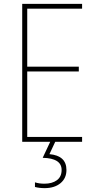

<svg xmlns="http://www.w3.org/2000/svg" viewBox="-20 -734 540 994"><path d="M240 0 201 83Q299 85 299 146Q299 181 274.5 199Q250 217 210 217Q183 217 161 210V234Q184 240 211 240Q262 240 293 214.5Q324 189 324 146Q324 72 236 64L266 0H405V-25H121V-364H388V-389H121V-689H405V-714H95V0Z"/></svg>

Font: Noto Sans Mono UI Condensed Thin
Style: Regular
Weight: 250
Width: 3
Designer: Monotype Design team
Foundry: Monotype Imaging Inc.
Version: 1.000